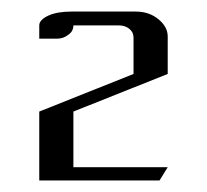

<svg xmlns="http://www.w3.org/2000/svg" viewBox="-20 -458 358 332"><path d="M47.9 -146V-265.1L210.9 -330.1V-393.1Q210.9 -402.3 203.6 -408.2Q196.3 -414.1 185.1 -414.1H106.9Q106.9 -403.8 98.1 -397.9Q89.8 -391.1 78.1 -391.1H47.9V-414.1Q47.9 -423.8 64 -431.2Q79.1 -438 104 -438H214.8Q237.8 -438 253.9 -424.8Q270 -411.6 270 -395V-330.1L106.9 -265.1V-168.9H270L255.9 -146Z"/></svg>

Font: Hhenum
Style: Regular
Weight: 400
Designer: T. Christopher White
Version: Version 1.0